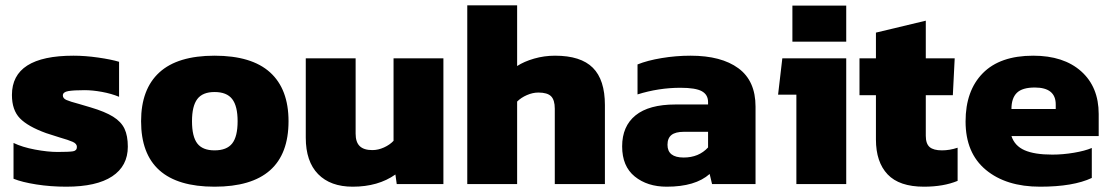

<svg xmlns="http://www.w3.org/2000/svg" viewBox="-20 -694 4188 724"><path d="M31 -20V-155Q64 -139 112 -130Q160 -121 197 -121Q241 -121 255.5 -123.5Q270 -126 270 -140Q270 -152 254.5 -159Q239 -166 204 -176L154 -192Q85 -217 55 -248Q25 -279 25 -336Q25 -484 257 -484Q301 -484 350 -477Q399 -470 429 -461V-329Q400 -341 364.5 -347.5Q329 -354 299 -354Q258 -354 237.5 -350.5Q217 -347 217 -334Q217 -323 230.5 -317Q244 -311 278 -302L322 -289Q376 -273 406.5 -254Q437 -235 449.5 -208.5Q462 -182 462 -141Q462 -68 403 -29Q344 10 230 10Q171 10 117 1.5Q63 -7 31 -20Z M512 -237Q512 -358 581 -421Q650 -484 789 -484Q929 -484 998.5 -421Q1068 -358 1068 -237Q1068 10 789 10Q512 10 512 -237ZM876 -237Q876 -294 855.5 -320.5Q835 -347 789 -347Q744 -347 724 -320.5Q704 -294 704 -237Q704 -179 724 -153Q744 -127 789 -127Q835 -127 855.5 -153Q876 -179 876 -237Z M1133 -175V-474H1321V-190Q1321 -158 1336.5 -143Q1352 -128 1384 -128Q1406 -128 1428 -138Q1450 -148 1464 -163V-474H1652V0H1476L1471 -36Q1406 10 1310 10Q1226 10 1179.5 -37.5Q1133 -85 1133 -175Z M1742 -674H1930V-445Q1956 -462 1994 -473Q2032 -484 2073 -484Q2170 -484 2215.5 -438.5Q2261 -393 2261 -298V0H2072V-284Q2072 -317 2058 -331Q2044 -345 2010 -345Q1989 -345 1967 -335.5Q1945 -326 1930 -311V0H1742Z M2326 -142Q2326 -218 2376.5 -259Q2427 -300 2527 -300H2650V-309Q2650 -337 2626.5 -350Q2603 -363 2546 -363Q2464 -363 2384 -338V-451Q2421 -466 2475 -475Q2529 -484 2584 -484Q2700 -484 2764.5 -436.5Q2829 -389 2829 -292V0H2665L2656 -38Q2602 10 2494 10Q2421 10 2373.5 -28.5Q2326 -67 2326 -142ZM2650 -138V-197H2559Q2527 -197 2512 -185Q2497 -173 2497 -148Q2497 -100 2558 -100Q2615 -100 2650 -138Z M2968 -673H3171V-537H2968ZM2983 -337H2914L2930 -474H3171V0H2983Z M3283 -168V-335H3221V-474H3283V-571L3471 -616V-474H3580L3573 -335H3471V-182Q3471 -152 3485.5 -139.5Q3500 -127 3532 -127Q3561 -127 3591 -137V-12Q3538 10 3464 10Q3371 10 3327 -36.5Q3283 -83 3283 -168Z M3621 -236Q3621 -352 3686 -418Q3751 -484 3876 -484Q3991 -484 4057 -425Q4123 -366 4123 -264V-181H3794Q3806 -144 3843.5 -127.5Q3881 -111 3948 -111Q3988 -111 4029.5 -118Q4071 -125 4097 -136V-23Q4027 10 3902 10Q3774 10 3697.5 -53.5Q3621 -117 3621 -236ZM3961 -283V-300Q3961 -364 3882 -364Q3835 -364 3814.5 -344Q3794 -324 3794 -283Z"/></svg>

Font: Kanit Bold
Style: Regular
Weight: 700
Designer: Katatrad Team
Foundry: CadsonDemak
Version: Version 1.000